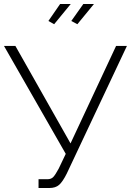

<svg xmlns="http://www.w3.org/2000/svg" viewBox="-20 -940 655 961"><path d="M251 -818.8 222.2 -835 280.8 -919.9H334ZM367.2 -818.8 336.9 -835 397 -919.9H450.2ZM172.9 1V-43H217.8Q236.3 -43 246.8 -54.2Q257.3 -65.4 273.9 -96.2L309.1 -169.9L0 -710H57.1L333 -222.2L561 -710H615.2L314 -70.8Q293.9 -30.8 276.1 -14.9Q258.3 1 227.1 1Z"/></svg>

Font: Rawline Light
Style: Regular
Weight: 300
Designer: Matt McInerney, Pablo Impallari, Rodrigo Fuenzalida
Foundry: Matt McInerney, Pablo Impallari, Rodrigo Fuenzalida
Version: Version 4.020;PS 004.020;hotconv 1.0.88;makeotf.lib2.5.64775